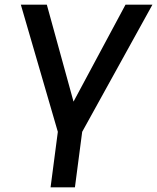

<svg xmlns="http://www.w3.org/2000/svg" viewBox="-20 -800 671 820"><path d="M300 0H196L227 -237L69 -780H180L294 -366L516 -780H631L331 -237Z"/></svg>

Font: Tanohe Sans Medium
Style: Italic
Weight: 500
Designer: Village Type and Design LLC & Cristiano Sobral
Foundry: Cooper Hewitt Smithsonian Design Museum
Version: Version 1.00;September 29, 2021;FontCreator 13.0.0.2655 64-b